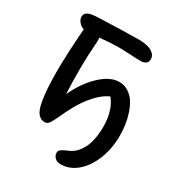

<svg xmlns="http://www.w3.org/2000/svg" viewBox="-206 -891 1088 1169"><g transform="rotate(30 338.0 -307.0)"><path d="M395 141.1Q366.2 141.1 352.1 125.7Q337.9 110.4 337.9 92.8Q337.9 85 341.3 78.6Q344.7 72.3 352.3 67.1Q359.9 62 366.2 58.6Q372.6 55.2 384.5 50Q396.5 44.9 402.8 42Q423.3 32.2 440.7 15.4Q458 -1.5 473.1 -28.1Q488.3 -54.7 497.1 -95.2Q505.9 -135.7 505.9 -186Q505.9 -246.1 490.7 -293Q475.6 -339.8 450.2 -368.2Q397.5 -345.7 342.8 -279.1Q288.1 -212.4 240.2 -101.1Q217.8 -56.2 210 -46.4Q197.3 -32.2 181.2 -32.2Q154.3 -32.2 135 -54.2Q115.7 -76.2 106 -130.9Q77.6 -284.7 106 -641.1Q84.5 -647.5 69.8 -665Q55.2 -682.6 55.2 -701.2Q55.2 -723.6 75.2 -734.4Q95.2 -745.1 145 -747.1Q162.1 -747.6 221.9 -749.8Q281.7 -752 334 -753.4Q386.2 -754.9 426.8 -754.9Q488.8 -754.9 519.8 -735.8Q550.8 -716.8 550.8 -687Q550.8 -667.5 537.6 -657.2Q524.4 -647 500 -647Q476.1 -647 425.8 -649.9Q375.5 -652.8 346.2 -652.8Q292 -652.8 213.9 -645Q215.3 -621.1 212.9 -592.8Q200.7 -437 210 -246.1Q257.3 -347.2 324.5 -409.7Q391.6 -472.2 454.1 -472.2Q490.2 -472.2 519.3 -453.6Q548.3 -435.1 566.7 -406Q585 -377 597.4 -338.9Q609.9 -300.8 615 -263.7Q620.1 -226.6 620.1 -189.9Q620.1 -96.7 588.6 -20Q557.1 56.6 505.9 98.9Q454.6 141.1 395 141.1Z"/></g></svg>

Font: Shantell Sans Bouncy
Style: Regular
Weight: 500
Designer: Stephen Nixon, Anya Danilova, Shantell Martin
Foundry: Arrow Type
Version: Version 1.006;[9816181b4]